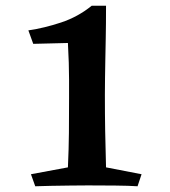

<svg xmlns="http://www.w3.org/2000/svg" viewBox="-20 -650 593 670"><path d="M350 -630Q350 -563 349 -517Q348 -471 347.5 -438.5Q347 -406 346.5 -378Q346 -350 346 -319Q346 -251 347 -193Q348 -135 350 -66L474 -42L460 0Q431 -2 381.5 -2.5Q332 -3 287 -3Q260 -3 225.5 -2.5Q191 -2 158 -1.5Q125 -1 103 0L88 -42L217 -66Q220 -132 220.5 -186.5Q221 -241 221 -305Q221 -344 221 -373Q221 -402 220 -431Q219 -460 217 -500L96 -497L79 -544Q134 -552 193 -571.5Q252 -591 300 -630Z"/></svg>

Font: Ruwudu SemiBold
Style: Regular
Weight: 600
Designer: Becca Hirsbrunner Spalinger
Foundry: SIL International
Version: Version 3.000